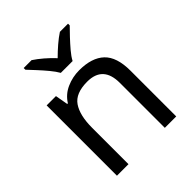

<svg xmlns="http://www.w3.org/2000/svg" viewBox="-209 -901 1035 1035"><g transform="rotate(-45 309.0 -383.0)"><path d="M343 -546Q439 -546 488 -499.5Q537 -453 537 -349V0H450V-343Q450 -472 330 -472Q241 -472 207 -422Q173 -372 173 -278V0H85V-536H156L169 -463H174Q200 -505 246 -525.5Q292 -546 343 -546ZM263 -606Q250 -629 228 -655.5Q206 -682 182 -708Q158 -734 140 -753V-766H200Q226 -749 254 -725Q282 -701 307 -674Q334 -701 362 -725Q390 -749 416 -766H478V-753Q459 -734 434.5 -708Q410 -682 387.5 -655.5Q365 -629 353 -606Z"/></g></svg>

Font: Noto Sans Tifinagh Tawellemmet
Style: Regular
Weight: 400
Designer: JamraPatel
Foundry: JamraPatel LLC
Version: Version 2.006; ttfautohint (v1.8.4.7-5d5b)